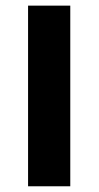

<svg xmlns="http://www.w3.org/2000/svg" viewBox="-20 -651 345 671"><path d="M78.1 0V-631.3H225.6V0Z"/></svg>

Font: Wonky
Style: Regular
Weight: 400
Designer: Monotype Design Team
Foundry: Monotype Imaging Inc.
Version: Version 3.000